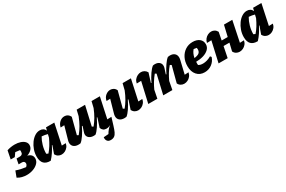

<svg xmlns="http://www.w3.org/2000/svg" viewBox="99 -1681 4549 3056"><g transform="rotate(-30 2373.5 -153.0)"><path d="M148 13Q105 13 61 2Q17 -9 -18 -33L23 -142Q67 -126 110.5 -116.5Q154 -107 197 -102Q227 -126 227 -156Q227 -175 214 -187.5Q201 -200 178 -200H116L134 -297H198Q221 -297 236.5 -311.5Q252 -326 252 -360Q252 -372 250 -385Q207 -392 167 -395L121 -330H46L76 -482Q112 -494 148 -499.5Q184 -505 217 -505Q275 -505 321 -489.5Q367 -474 394 -446Q421 -418 421 -380Q421 -336 388.5 -301.5Q356 -267 304 -251Q394 -228 394 -150Q394 -102 358.5 -65Q323 -28 267 -7.5Q211 13 148 13Z M588 6Q509 8 467.5 -32.5Q426 -73 426 -161Q426 -225 447 -285.5Q468 -346 503.5 -395Q539 -444 583.5 -472.5Q628 -501 675 -501Q748 -501 775 -439L788 -492H941L861 -115Q898 -118 935 -117Q928 -78 905.5 -50Q883 -22 852.5 -7Q822 8 789 8Q758 8 730 -8Q702 -24 685 -57L735 -197L728 -200Q699 -143 665 -91.5Q631 -40 588 6ZM581 -126Q597 -116 613 -111Q688 -195 747 -325L761 -384Q713 -398 656 -402Q622 -345 601.5 -272.5Q581 -200 581 -126Z M1137 3Q1081 11 1043 -4Q1005 -19 990 -53.5Q975 -88 989 -136L1057 -376Q1039 -375 1022.5 -374.5Q1006 -374 989 -373Q999 -427 1038.5 -463Q1078 -499 1127 -499Q1196 -499 1228 -433L1151 -138Q1163 -129 1177 -124Q1222 -178 1258.5 -241.5Q1295 -305 1327 -386L1352 -492H1506L1425 -138Q1437 -129 1450 -124Q1494 -177 1530 -238.5Q1566 -300 1598 -379L1625 -492H1778L1697 -114Q1731 -116 1774 -117Q1748 -34 1730 25.5Q1712 85 1694 123.5Q1676 162 1650 180.5Q1624 199 1582 199Q1541 199 1520.5 172.5Q1500 146 1505 104L1596 97Q1613 66 1636 38.5Q1659 11 1689 -13Q1651 8 1613 8Q1547 8 1523 -57L1576 -221L1568 -225Q1529 -145 1487.5 -84Q1446 -23 1412 3Q1360 10 1323.5 -5Q1287 -20 1272.5 -51.5Q1258 -83 1273 -125L1304 -221L1294 -225Q1255 -145 1213.5 -84Q1172 -23 1137 3Z M2093 -57 2147 -221 2138 -225Q2099 -145 2057.5 -84Q2016 -23 1981 3Q1962 6 1945 6Q1890 6 1858.5 -20.5Q1827 -47 1827 -93Q1827 -115 1833 -136L1901 -376Q1867 -374 1833 -373Q1843 -432 1884 -465.5Q1925 -499 1971 -499Q2001 -499 2028.5 -483Q2056 -467 2072 -433L1995 -138Q2007 -129 2021 -124Q2064 -175 2100 -236.5Q2136 -298 2167 -375L2196 -492H2349L2267 -114Q2303 -117 2341 -117Q2335 -78 2312.5 -50Q2290 -22 2259.5 -7Q2229 8 2197 8Q2166 8 2138 -8Q2110 -24 2093 -57Z M2384 0 2470 -376Q2443 -374 2388 -374Q2395 -413 2417.5 -440.5Q2440 -468 2471 -483Q2502 -498 2534 -498Q2565 -498 2593 -482.5Q2621 -467 2639 -435L2587 -268L2595 -265Q2634 -345 2676.5 -406Q2719 -467 2754 -493Q2765 -496 2774.5 -496.5Q2784 -497 2792 -497Q2840 -497 2869.5 -472Q2899 -447 2899 -405Q2899 -395 2897.5 -385Q2896 -375 2892 -364L2861 -268L2870 -265Q2909 -344 2951.5 -405.5Q2994 -467 3029 -493Q3050 -497 3066 -497Q3121 -497 3151 -469.5Q3181 -442 3181 -395Q3181 -375 3176 -354L3119 -113Q3145 -114 3159.5 -115.5Q3174 -117 3191 -117Q3184 -78 3161.5 -50Q3139 -22 3108 -7Q3077 8 3044 8Q3012 8 2984 -8Q2956 -24 2940 -57L3017 -351Q3005 -361 2990 -366Q2950 -320 2917 -266.5Q2884 -213 2856 -151L2827 0H2659L2740 -352Q2729 -361 2715 -366Q2675 -318 2641.5 -264.5Q2608 -211 2581 -150L2551 0Z M3417 13Q3329 13 3276.5 -47Q3224 -107 3224 -209Q3224 -293 3258 -359.5Q3292 -426 3351 -464.5Q3410 -503 3486 -503Q3563 -503 3608.5 -466.5Q3654 -430 3654 -367Q3654 -313 3615 -275.5Q3576 -238 3513.5 -219.5Q3451 -201 3380 -201Q3379 -185 3379 -167Q3379 -154 3380 -142Q3411 -121 3463 -121Q3497 -121 3536 -132Q3575 -143 3614 -166L3632 -144Q3608 -72 3550 -29.5Q3492 13 3417 13ZM3502 -361Q3502 -374 3499 -388Q3474 -394 3446 -396Q3424 -371 3409 -339Q3394 -307 3386 -265Q3450 -274 3476 -295.5Q3502 -317 3502 -361Z M3676 0 3761 -377Q3740 -376 3720 -375Q3700 -374 3679 -374Q3686 -412 3708.5 -440Q3731 -468 3762 -483.5Q3793 -499 3826 -499Q3857 -499 3884.5 -483Q3912 -467 3929 -435L3901 -291H4012L4059 -492H4212L4134 -114Q4171 -117 4210 -117Q4203 -78 4180 -50Q4157 -22 4126 -7Q4095 8 4062 8Q4030 8 4001.5 -8Q3973 -24 3957 -57L3991 -200H3883L3843 0Z M4394 6Q4315 8 4273.5 -32.5Q4232 -73 4232 -161Q4232 -225 4253 -285.5Q4274 -346 4309.5 -395Q4345 -444 4389.5 -472.5Q4434 -501 4481 -501Q4554 -501 4581 -439L4594 -492H4747L4667 -115Q4704 -118 4741 -117Q4734 -78 4711.5 -50Q4689 -22 4658.5 -7Q4628 8 4595 8Q4564 8 4536 -8Q4508 -24 4491 -57L4541 -197L4534 -200Q4505 -143 4471 -91.5Q4437 -40 4394 6ZM4387 -126Q4403 -116 4419 -111Q4494 -195 4553 -325L4567 -384Q4519 -398 4462 -402Q4428 -345 4407.5 -272.5Q4387 -200 4387 -126Z"/></g></svg>

Font: Piazzolla ExtraBold
Style: Italic
Weight: 800
Italic angle: -11.3°
Designer: Juan Pablo del Peral
Foundry: Huerta Tipografica
Version: Version 1.330